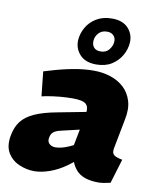

<svg xmlns="http://www.w3.org/2000/svg" viewBox="-101 -869 781 948"><g transform="rotate(10 289.5 -395.5)"><path d="M517 0Q500 4 484 6.5Q468 9 458 9Q379 9 345.5 -29.5Q312 -68 312 -121L305 -145L338 -314Q344 -348 328 -363Q312 -378 262 -378Q230 -378 197 -375Q164 -372 130 -366L107 -361L94 -484L131 -495Q184 -511 237.5 -521Q291 -531 340 -531Q385 -531 424.5 -518Q464 -505 492 -479Q520 -453 532 -413.5Q544 -374 533 -321L504 -170Q500 -147 511 -137.5Q522 -128 554 -122ZM135 9Q96 9 58.5 -7.5Q21 -24 1 -58.5Q-19 -93 -8 -148Q0 -189 21.5 -217Q43 -245 85.5 -264.5Q128 -284 199 -297L350 -326L330 -234L232 -211Q213 -207 202.5 -201Q192 -195 187 -187.5Q182 -180 180 -169Q175 -148 187 -136.5Q199 -125 218 -125Q232 -125 250 -129.5Q268 -134 288 -143L319 -158L348 -90L294 -49Q255 -21 213 -6Q171 9 135 9ZM345 -563Q291 -563 263 -593.5Q235 -624 237 -666Q239 -699 256.5 -730Q274 -761 306.5 -780.5Q339 -800 384 -800Q438 -800 465.5 -770Q493 -740 491 -699Q489 -665 471.5 -634Q454 -603 422.5 -583Q391 -563 345 -563ZM355 -630Q383 -630 398 -649Q413 -668 414 -688Q416 -706 404.5 -719Q393 -732 371 -732Q344 -732 328.5 -714.5Q313 -697 312 -675Q311 -655 322 -642.5Q333 -630 355 -630Z"/></g></svg>

Font: REM ExtraBold
Style: Italic
Weight: 800
Italic angle: -11°
Designer: Octavio Pardo
Foundry: Ashler Design
Version: Version 1.005;gftools[0.9.28]